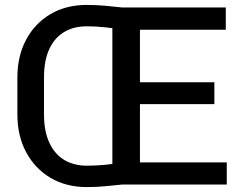

<svg xmlns="http://www.w3.org/2000/svg" viewBox="-20 -741 998 771"><path d="M329.1 10.3Q246.1 10.3 183.3 -26.6Q120.6 -63.5 85.2 -129.4Q49.8 -195.3 49.8 -281.2V-429.7Q49.8 -516.1 85 -581.8Q120.1 -647.5 182.6 -684.3Q245.1 -721.2 328.1 -721.2Q365.7 -721.2 402.1 -718Q438.5 -714.8 471.2 -710.9V-622.1Q439 -627.4 402.8 -631.3Q366.7 -635.3 328.1 -635.3Q275.4 -635.3 237.1 -612.1Q198.7 -588.9 177.7 -543.5Q156.7 -498 156.7 -430.7V-281.2Q156.7 -214.4 178 -168.2Q199.2 -122.1 237.8 -98.9Q276.4 -75.7 329.1 -75.7Q367.2 -75.7 403.3 -79.3Q439.5 -83 471.2 -88.9V0Q438.5 3.4 402.6 6.8Q366.7 10.3 329.1 10.3ZM890.6 0H515.1V-88.9H890.6ZM542 0H431.2V-710.9H542ZM840.8 -322.8H515.1V-410.6H840.8ZM886.7 -621.6H515.1V-710.9H886.7Z"/></svg>

Font: Heebo Medium
Style: Regular
Weight: 500
Designer: Oded Ezer
Foundry: Ezer Type House
Version: Version 3.100